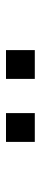

<svg xmlns="http://www.w3.org/2000/svg" viewBox="232 -983 136 640"><g transform="rotate(-90 300.0 -663.0)"><path d="M147 -711V-615H243V-711ZM357 -711V-615H453V-711Z"/></g></svg>

Font: Fliege Mono Light
Style: Regular
Weight: 300
Version: Version 0.020;Glyphs 3.3 (3306)